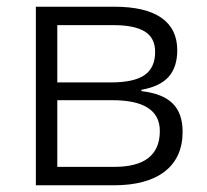

<svg xmlns="http://www.w3.org/2000/svg" viewBox="-20 -553 617 573"><path d="M87 -533H320Q414 -533 461.5 -500Q509 -467 509 -403Q509 -353 483.5 -324Q458 -295 402 -285V-281Q465 -274 495 -244.5Q525 -215 525 -160Q525 -83 472 -41.5Q419 0 319 0H87ZM310 -307Q380 -307 411.5 -329Q443 -351 443 -398Q443 -440 412 -459Q381 -478 318 -478H151V-307ZM321 -55Q457 -55 457 -162Q457 -254 315 -254H151V-55Z"/></svg>

Font: OpenSansMMV
Style: Light
Weight: 300
Foundry: Ascender Corporation
Version: Version 4.001